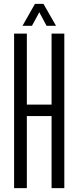

<svg xmlns="http://www.w3.org/2000/svg" viewBox="-20 -974 406 994"><path d="M53 0V-800H119V-432.5H247V-800H313V0H247V-373H119V0ZM96.5 -840.5 161 -954H205L270 -840.5H221L183.5 -910.5L145.5 -840.5Z"/></svg>

Font: Big Shoulders Display Thin
Style: Regular
Weight: 400
Version: Version 2.002